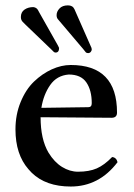

<svg xmlns="http://www.w3.org/2000/svg" viewBox="-20 -679 494 709"><path d="M132.8 -280.8 306.2 -283.2Q318.8 -283.2 318.8 -297.9Q318.8 -345.7 298.8 -374.8Q278.8 -403.8 233.9 -403.8Q189.9 -400.4 165.3 -365Q140.6 -329.6 132.8 -280.8ZM394 -99.1Q409.7 -97.7 414.1 -80.1Q345.7 9.8 241.2 9.8Q149.4 9.8 97.2 -41Q95.2 -43 91.1 -47.6Q86.9 -52.2 85 -54.2Q37.1 -108.9 37.1 -201.2Q37.1 -255.9 56.2 -302.2Q75.2 -348.6 105.5 -377.7Q135.7 -406.7 171.1 -422.9Q206.5 -439 241.2 -439Q412.1 -439 412.1 -263.2Q412.1 -244.1 392.1 -244.1L129.9 -246.1Q129.9 -164.6 159.2 -115.2Q180.7 -80.1 209.2 -62.5Q237.8 -44.9 268.1 -44.9Q309.1 -44.9 337.2 -57.1Q365.2 -69.3 394 -99.1ZM57.1 -616.2Q57.1 -634.3 70.6 -643.6Q84 -652.8 103 -652.8Q114.7 -651.4 120.1 -642.1Q120.6 -641.1 122.1 -638.4Q123.5 -635.7 124 -634.8L193.8 -511.2Q194.3 -509.8 196 -506.6Q197.8 -503.4 198.2 -502Q198.2 -484.9 185.1 -484.9Q181.2 -484.9 178.2 -487.8L171.9 -494.1L75.2 -586.9L64 -598.1Q57.1 -605 57.1 -616.2ZM189 -623Q189 -636.2 199.7 -647.7Q210.4 -659.2 231 -659.2Q248.5 -659.2 254.9 -645L314.9 -508.8Q315.4 -507.8 316.4 -505.4Q317.4 -502.9 317.9 -502Q318.8 -499 318.8 -496.1Q318.8 -492.2 315.2 -487.5Q311.5 -482.9 305.2 -482.9Q299.8 -482.9 296.9 -485.8Q295.4 -487.8 292 -491.9Q288.6 -496.1 287.1 -498L194.8 -606.9Q189 -612.8 189 -623Z"/></svg>

Font: Common Serif News
Style: Regular
Weight: 450
Designer: Philipp H. Poll, Khaled Hosny
Foundry: Stefan Peev, Context Ltd.
Version: Version 1.026